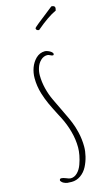

<svg xmlns="http://www.w3.org/2000/svg" viewBox="-153 -1066 648 1139"><g transform="rotate(-15 171.0 -496.5)"><path d="M183.6 -898.4Q257.3 -961.4 308.6 -984.4L311.5 -999.5Q311.5 -1015.1 289.6 -1015.1Q286.1 -1011.7 252.4 -985.8Q214.8 -957 192.9 -939Q165.5 -917 165.5 -913.1Q165.5 -906.2 170.7 -902.3Q175.8 -898.4 183.6 -898.4ZM127.9 -745.1Q105.5 -722.7 94.5 -692.4Q83.5 -662.1 83.5 -628.9Q83.5 -580.6 98.1 -532.2Q109.4 -495.6 124 -463.6Q138.7 -431.6 162.6 -385.7L176.3 -359.4Q199.2 -314.9 212.9 -264.9Q226.6 -214.8 226.6 -166Q226.6 -144.5 221.7 -118.2Q216.8 -91.8 207 -64.9Q196.8 -36.1 178.5 -18.1Q160.2 0 137.7 0Q127.9 0 110.8 -7.8Q92.8 -15.1 82.5 -15.1Q71.8 -15.1 71.8 -2.9Q78.6 8.8 90.3 14.2Q101.6 19.5 110.6 20.8Q119.6 22 137.7 22Q167.5 22 192.9 4.2Q218.3 -13.7 233.4 -43Q247.6 -70.8 255.1 -101.8Q262.7 -132.8 262.7 -161.1Q262.7 -207 252 -251.5Q243.7 -286.6 231.9 -315.7Q220.2 -344.7 199.7 -386.2L190.4 -405.8Q171.4 -444.3 155.3 -479Q138.2 -514.6 127.9 -556.2Q117.7 -597.7 117.7 -637.2Q117.7 -660.6 125 -683.1Q132.8 -708 150.6 -725.1Q168.5 -742.2 190.9 -742.2Q198.2 -742.2 207.5 -737.3Q217.3 -731.9 223.6 -731.9Q230 -731.9 230 -739.7Q230 -746.1 221.7 -752.7Q213.4 -759.3 202.1 -763.7Q190.9 -768.1 183.6 -768.1Q151.9 -768.1 127.9 -745.1Z"/></g></svg>

Font: Amatica SC
Style: Regular
Weight: 400
Designer: Vernon Adams, Ben Nathan
Foundry: newtypography
Version: Version 2.001